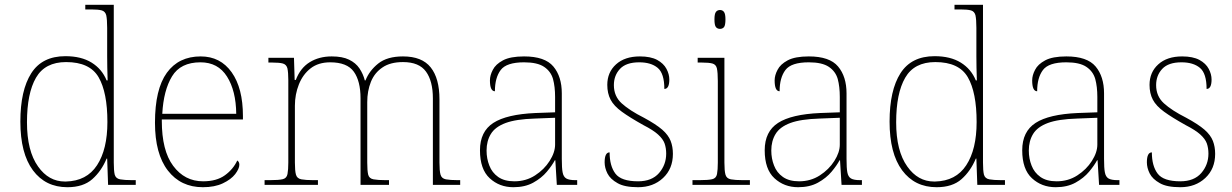

<svg xmlns="http://www.w3.org/2000/svg" viewBox="-20 -780 5198 810"><path d="M264.2 9.8Q171.9 9.8 118.9 -61.5Q65.9 -132.8 65.9 -267.1Q65.9 -398.9 111.8 -470.9Q157.7 -543 255.9 -543Q322.8 -543 366.5 -515.9Q410.2 -488.8 429.7 -440.9H434.1Q433.1 -469.2 432.6 -495.6Q432.1 -522 432.1 -543V-662.1Q432.1 -697.8 428.2 -715.8Q423.8 -731.9 409.4 -736.1Q395 -740.2 364.7 -740.2H339.8V-759.8H460V-94.2Q460 -60.1 463.9 -43.5Q468.3 -26.9 486.8 -23.4Q505.4 -20 537.1 -20H552.7V0H436L432.1 -110.8H429.7Q407.7 -58.1 369.4 -24.2Q331.1 9.8 264.2 9.8ZM253.9 -14.2H257.8Q345.7 -16.1 389.4 -83Q433.1 -149.9 433.1 -265.1Q433.1 -390.1 396 -454.1Q358.9 -518.1 258.8 -518.1Q169.9 -518.1 131.8 -452.1Q93.8 -386.2 93.8 -264.2Q93.8 -143.1 140.6 -77.6Q185.1 -14.2 253.9 -14.2Z M835.9 9.8Q742.7 9.8 688.2 -60.5Q633.8 -130.9 633.8 -262.2Q633.8 -403.8 683.8 -472.9Q733.9 -542 826.7 -542Q909.7 -542 957.3 -475.1Q1004.9 -408.2 1004.9 -290V-275.9H662.6V-271Q662.6 -144.5 710.4 -80.6Q758.8 -15.1 836.9 -15.1Q893.6 -15.1 928.7 -40.5Q963.9 -65.9 981 -103Q989.7 -97.2 989.7 -85Q989.7 -68.4 972.2 -45.4Q954.6 -22.9 920.2 -6.6Q885.7 9.8 835.9 9.8ZM664.6 -299.8H976.6Q975.6 -397 937.7 -457Q899.9 -517.1 825.7 -517.1Q741.7 -517.1 705.8 -458Q669.9 -398.9 664.6 -299.8Z M1321.3 -20V0H1096.2V-20H1119.1Q1155.3 -20 1172.4 -23.9Q1189.5 -27.8 1192.9 -45.9Q1196.3 -64 1196.3 -94.2V-441.9Q1196.3 -475.1 1192.4 -492.2Q1188 -507.8 1173.6 -512Q1159.2 -516.1 1129.4 -516.1H1112.3V-536.1H1220.2L1223.1 -442.9H1228Q1247.1 -493.2 1286.6 -517.6Q1326.2 -542 1379.4 -542Q1424.8 -542 1452.6 -528.3Q1481 -514.6 1496.6 -491.2Q1512.2 -467.8 1519 -440.9H1522Q1538.1 -481.9 1575.7 -512Q1613.3 -542 1680.2 -542Q1760.3 -542 1797.1 -495.6Q1834 -449.2 1834 -360.8V-94.2Q1834 -59.1 1838.4 -43.5Q1842.8 -26.9 1861.3 -23.4Q1879.9 -20 1911.1 -20H1921.4V0H1806.2V-365.2Q1806.2 -438 1777.1 -478Q1748 -518.1 1680.2 -518.1Q1626.5 -518.1 1593.8 -495.6Q1560.1 -473.1 1544.7 -434.6Q1529.3 -396 1529.3 -349.1V-94.2Q1529.3 -60.1 1533.2 -43.5Q1537.1 -26.9 1555.9 -23.4Q1574.7 -20 1606 -20H1621.1V0H1501V-365.2Q1501 -438 1472.7 -477.5Q1444.3 -517.1 1373 -517.1Q1323.2 -517.1 1290.5 -491.7Q1257.8 -466.3 1241 -424.1Q1224.1 -381.8 1224.1 -334V-94.2Q1224.1 -59.1 1228.5 -43.5Q1232.9 -26.9 1251.5 -23.4Q1270 -20 1301.3 -20Z M2146 9.8Q2086.9 9.8 2045.9 -28.1Q2004.9 -65.9 2004.9 -146Q2004.9 -225.1 2061.3 -261.5Q2117.7 -297.9 2238.8 -303.2L2321.8 -306.2V-371.1Q2321.8 -414.1 2313 -446.8Q2303.7 -479 2275.4 -498Q2247.1 -517.1 2190.9 -517.1Q2116.7 -517.1 2092.3 -484.6Q2067.9 -452.1 2067.9 -395Q2046.9 -395 2046.9 -440.9Q2046.9 -462.4 2059.1 -485.4Q2070.8 -508.8 2101.8 -525.4Q2132.8 -542 2190.9 -542Q2278.8 -542 2314.5 -499.5Q2350.1 -457 2350.1 -386.2V-109.9Q2350.1 -70.3 2353.5 -53.2Q2356.9 -34.2 2368.9 -27.1Q2380.9 -20 2407.7 -20H2415V0H2329.1L2322.8 -104H2320.8Q2309.1 -82 2287.1 -55.7Q2264.6 -28.8 2229.7 -9.5Q2194.8 9.8 2146 9.8ZM2149.9 -15.1Q2198.7 -15.1 2237.3 -40Q2275.9 -64.9 2298.8 -101.1Q2321.8 -137.2 2321.8 -169.9V-283.2L2235.8 -279.8Q2156.7 -277.3 2113.3 -261.2Q2068.8 -244.6 2050.8 -214.8Q2032.7 -185.1 2032.7 -145Q2032.7 -110.8 2044.4 -81.5Q2055.7 -51.8 2081.8 -33.4Q2107.9 -15.1 2149.9 -15.1Z M2671.9 9.8Q2614.7 9.8 2585.4 -7.3Q2554.7 -24.4 2542.7 -48.1Q2530.8 -71.8 2530.8 -95.2Q2530.8 -137.2 2551.8 -137.2Q2551.8 -80.1 2576.2 -47.6Q2600.6 -15.1 2671.9 -15.1Q2730 -15.1 2760.3 -50Q2790.5 -85 2790.5 -131.8Q2790.5 -155.3 2783.7 -174.8Q2776.9 -193.8 2756.3 -212.4Q2735.8 -231 2694.8 -252Q2636.2 -284.7 2603.5 -308.6Q2569.8 -333 2555.9 -359.6Q2542 -386.2 2542 -421.9Q2542 -475.1 2578.9 -508.5Q2615.7 -542 2679.7 -542Q2724.6 -542 2752.4 -527.3Q2779.8 -512.2 2791.7 -489.5Q2803.7 -466.8 2803.7 -444.8Q2803.7 -404.8 2782.7 -404.8Q2782.7 -470.2 2754.6 -493.7Q2726.6 -517.1 2676.8 -517.1Q2621.6 -517.1 2595.7 -489.5Q2569.8 -461.9 2569.8 -420.9Q2569.8 -374 2602.8 -344Q2635.7 -314 2696.8 -283.2Q2746.6 -256.3 2773.9 -232.9Q2799.8 -210 2809.3 -185.5Q2818.8 -161.1 2818.8 -130.9Q2818.8 -67.9 2777.3 -29.1Q2735.8 9.8 2671.9 9.8Z M3017.6 -658.2Q3006.3 -658.2 3000.2 -666Q2994.1 -673.8 2994.1 -698.2Q2994.1 -721.2 3000.2 -729.5Q3006.3 -737.8 3017.6 -737.8Q3028.3 -737.8 3034.4 -729.5Q3040.5 -721.2 3040.5 -698.2Q3040.5 -674.3 3034.7 -666Q3028.3 -658.2 3017.6 -658.2ZM3143.6 -20V0H2901.4V-20H2931.2Q2967.3 -20 2984.4 -23.9Q3001.5 -27.8 3004.9 -45.7Q3008.3 -63.5 3008.3 -94.2V-438Q3008.3 -473.6 3004.4 -491.7Q3000.5 -507.8 2985.8 -512Q2971.2 -516.1 2941.4 -516.1H2923.3V-536.1H3036.1V-94.2Q3036.1 -59.1 3040.5 -43.5Q3044.9 -26.9 3063.5 -23.4Q3082 -20 3113.3 -20Z M3347.2 9.8Q3288.1 9.8 3247.1 -28.1Q3206.1 -65.9 3206.1 -146Q3206.1 -225.1 3262.5 -261.5Q3318.8 -297.9 3439.9 -303.2L3522.9 -306.2V-371.1Q3522.9 -414.1 3514.2 -446.8Q3504.9 -479 3476.6 -498Q3448.2 -517.1 3392.1 -517.1Q3317.9 -517.1 3293.5 -484.6Q3269 -452.1 3269 -395Q3248 -395 3248 -440.9Q3248 -462.4 3260.3 -485.4Q3272 -508.8 3303 -525.4Q3334 -542 3392.1 -542Q3480 -542 3515.6 -499.5Q3551.3 -457 3551.3 -386.2V-109.9Q3551.3 -70.3 3554.7 -53.2Q3558.1 -34.2 3570.1 -27.1Q3582 -20 3608.9 -20H3616.2V0H3530.3L3523.9 -104H3522Q3510.3 -82 3488.3 -55.7Q3465.8 -28.8 3430.9 -9.5Q3396 9.8 3347.2 9.8ZM3351.1 -15.1Q3399.9 -15.1 3438.5 -40Q3477.1 -64.9 3500 -101.1Q3522.9 -137.2 3522.9 -169.9V-283.2L3437 -279.8Q3357.9 -277.3 3314.5 -261.2Q3270 -244.6 3252 -214.8Q3233.9 -185.1 3233.9 -145Q3233.9 -110.8 3245.6 -81.5Q3256.8 -51.8 3283 -33.4Q3309.1 -15.1 3351.1 -15.1Z M3931.2 9.8Q3838.9 9.8 3785.9 -61.5Q3732.9 -132.8 3732.9 -267.1Q3732.9 -398.9 3778.8 -470.9Q3824.7 -543 3922.9 -543Q3989.7 -543 4033.4 -515.9Q4077.1 -488.8 4096.7 -440.9H4101.1Q4100.1 -469.2 4099.6 -495.6Q4099.1 -522 4099.1 -543V-662.1Q4099.1 -697.8 4095.2 -715.8Q4090.8 -731.9 4076.4 -736.1Q4062 -740.2 4031.7 -740.2H4006.8V-759.8H4127V-94.2Q4127 -60.1 4130.9 -43.5Q4135.3 -26.9 4153.8 -23.4Q4172.4 -20 4204.1 -20H4219.7V0H4103L4099.1 -110.8H4096.7Q4074.7 -58.1 4036.4 -24.2Q3998 9.8 3931.2 9.8ZM3920.9 -14.2H3924.8Q4012.7 -16.1 4056.4 -83Q4100.1 -149.9 4100.1 -265.1Q4100.1 -390.1 4063 -454.1Q4025.9 -518.1 3925.8 -518.1Q3836.9 -518.1 3798.8 -452.1Q3760.7 -386.2 3760.7 -264.2Q3760.7 -143.1 3807.6 -77.6Q3852.1 -14.2 3920.9 -14.2Z M4433.6 9.8Q4374.5 9.8 4333.5 -28.1Q4292.5 -65.9 4292.5 -146Q4292.5 -225.1 4348.9 -261.5Q4405.3 -297.9 4526.4 -303.2L4609.4 -306.2V-371.1Q4609.4 -414.1 4600.6 -446.8Q4591.3 -479 4563 -498Q4534.7 -517.1 4478.5 -517.1Q4404.3 -517.1 4379.9 -484.6Q4355.5 -452.1 4355.5 -395Q4334.5 -395 4334.5 -440.9Q4334.5 -462.4 4346.7 -485.4Q4358.4 -508.8 4389.4 -525.4Q4420.4 -542 4478.5 -542Q4566.4 -542 4602.1 -499.5Q4637.7 -457 4637.7 -386.2V-109.9Q4637.7 -70.3 4641.1 -53.2Q4644.5 -34.2 4656.5 -27.1Q4668.5 -20 4695.3 -20H4702.6V0H4616.7L4610.4 -104H4608.4Q4596.7 -82 4574.7 -55.7Q4552.2 -28.8 4517.3 -9.5Q4482.4 9.8 4433.6 9.8ZM4437.5 -15.1Q4486.3 -15.1 4524.9 -40Q4563.5 -64.9 4586.4 -101.1Q4609.4 -137.2 4609.4 -169.9V-283.2L4523.4 -279.8Q4444.3 -277.3 4400.9 -261.2Q4356.4 -244.6 4338.4 -214.8Q4320.3 -185.1 4320.3 -145Q4320.3 -110.8 4332 -81.5Q4343.3 -51.8 4369.4 -33.4Q4395.5 -15.1 4437.5 -15.1Z M4959.5 9.8Q4902.3 9.8 4873 -7.3Q4842.3 -24.4 4830.3 -48.1Q4818.4 -71.8 4818.4 -95.2Q4818.4 -137.2 4839.4 -137.2Q4839.4 -80.1 4863.8 -47.6Q4888.2 -15.1 4959.5 -15.1Q5017.6 -15.1 5047.9 -50Q5078.1 -85 5078.1 -131.8Q5078.1 -155.3 5071.3 -174.8Q5064.5 -193.8 5043.9 -212.4Q5023.4 -231 4982.4 -252Q4923.8 -284.7 4891.1 -308.6Q4857.4 -333 4843.5 -359.6Q4829.6 -386.2 4829.6 -421.9Q4829.6 -475.1 4866.5 -508.5Q4903.3 -542 4967.3 -542Q5012.2 -542 5040 -527.3Q5067.4 -512.2 5079.3 -489.5Q5091.3 -466.8 5091.3 -444.8Q5091.3 -404.8 5070.3 -404.8Q5070.3 -470.2 5042.2 -493.7Q5014.2 -517.1 4964.4 -517.1Q4909.2 -517.1 4883.3 -489.5Q4857.4 -461.9 4857.4 -420.9Q4857.4 -374 4890.4 -344Q4923.3 -314 4984.4 -283.2Q5034.2 -256.3 5061.5 -232.9Q5087.4 -210 5096.9 -185.5Q5106.4 -161.1 5106.4 -130.9Q5106.4 -67.9 5064.9 -29.1Q5023.4 9.8 4959.5 9.8Z"/></svg>

Font: Koh Santepheap Thin
Style: Regular
Weight: 100
Designer: Danh Hong
Version: Version 2.002; ttfautohint (v1.8.3)